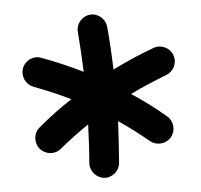

<svg xmlns="http://www.w3.org/2000/svg" viewBox="-43 -748 632 604"><g transform="rotate(-5 273.0 -446.5)"><path d="M67.9 -297.4C85 -277.8 114.3 -274.9 133.8 -291C163.6 -315.9 195.3 -338.9 226.6 -360.4C225.1 -319.8 223.1 -279.3 219.7 -239.3C217.8 -213.9 237.3 -190.9 262.7 -188.5C288.1 -186.5 311 -206.1 313 -231.4C316.4 -276.4 319.3 -318.8 321.3 -362.3C354 -340.3 385.3 -316.4 416 -291C435.5 -274.9 466.3 -277.8 482.4 -297.4C498.5 -316.9 496.1 -347.7 476.6 -363.8C441.9 -393.1 406.2 -419.9 369.6 -443.8C407.2 -462.9 445.8 -478.5 484.9 -493.7C508.8 -502.9 522 -530.3 512.7 -554.2C504.4 -578.1 476.1 -591.3 452.1 -582C406.7 -565.4 363.3 -546.4 321.3 -525.4C319.8 -569.3 317.4 -614.7 313 -661.1C310.5 -686.5 287.6 -706.1 262.2 -703.6C236.8 -701.2 217.3 -678.2 219.7 -652.8C223.1 -610.4 225.6 -567.9 227.1 -526.4C185.5 -546.9 142.6 -565.4 97.7 -582C73.7 -591.3 46.9 -578.1 37.6 -554.2C29.3 -530.3 41 -502.9 64.9 -493.7C104 -478.5 143.1 -462.9 180.7 -443.8C143.6 -419.9 107.9 -393.1 73.2 -363.8C53.7 -347.7 51.8 -316.9 67.9 -297.4Z"/></g></svg>

Font: Mikhak SemiBold
Style: Regular
Weight: 600
Designer: Amin Abedi
Version: Version 3.2